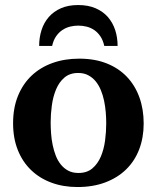

<svg xmlns="http://www.w3.org/2000/svg" viewBox="-20 -734 624 766"><path d="M403.8 -242.2Q403.8 -263.2 401.9 -286.4Q399.9 -309.6 395.3 -332Q390.6 -354.5 382.3 -374.5Q374 -394.5 361.6 -409.7Q349.1 -424.8 332 -433.8Q314.9 -442.9 292 -442.9Q258.3 -442.9 236.8 -424.3Q215.3 -405.8 203.4 -376.7Q191.4 -347.7 186.8 -313Q182.1 -278.3 182.1 -246.1Q182.1 -224.6 183.8 -201.2Q185.5 -177.7 190.2 -155.3Q194.8 -132.8 202.6 -112.8Q210.4 -92.8 222.9 -77.4Q235.4 -62 252.4 -53Q269.5 -43.9 293 -43.9Q327.1 -43.9 348.6 -62.3Q370.1 -80.6 382.3 -109.4Q394.5 -138.2 399.2 -173.3Q403.8 -208.5 403.8 -242.2ZM553.2 -241.2Q553.2 -185.1 535.4 -138.4Q517.6 -91.8 483.4 -58.3Q449.2 -24.9 400.1 -6.3Q351.1 12.2 289.1 12.2Q231.9 12.2 184.8 -5.4Q137.7 -22.9 103.8 -55.7Q69.8 -88.4 51 -135.5Q32.2 -182.6 32.2 -242.2Q32.2 -303.7 51.8 -351.6Q71.3 -399.4 106.2 -432.4Q141.1 -465.3 189.5 -482.7Q237.8 -500 295.9 -500Q357.9 -500 405.8 -481Q453.6 -461.9 486.3 -427.5Q519 -393.1 536.1 -345.7Q553.2 -298.3 553.2 -241.2ZM396 -550.8Q391.1 -573.2 380.6 -588.9Q370.1 -604.5 356.2 -614Q342.3 -623.5 325.7 -627.7Q309.1 -631.8 292 -631.8Q275.4 -631.8 259 -627.7Q242.7 -623.5 228.5 -614Q214.4 -604.5 203.6 -588.9Q192.9 -573.2 188 -550.8H136.2Q136.2 -584.5 145.8 -614.3Q155.3 -644 174.8 -666.3Q194.3 -688.5 223.4 -701.2Q252.4 -713.9 292 -713.9Q331.5 -713.9 361.1 -701.2Q390.6 -688.5 410.2 -666.3Q429.7 -644 439.5 -614.3Q449.2 -584.5 449.2 -550.8Z"/></svg>

Font: Charis SIL Afr
Style: Bold
Weight: 700
Foundry: SIL International
Version: Version 5.000